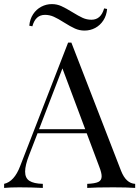

<svg xmlns="http://www.w3.org/2000/svg" viewBox="-27 -922 683 942"><path d="M0 0ZM328.1 -862.3Q358.9 -843.3 378.9 -834.2Q398.9 -825.2 421.9 -825.2Q468.3 -825.2 483.9 -880.9L498.5 -877.9Q495.6 -845.7 480 -821.8Q464.4 -797.9 440.2 -784.9Q416 -772 387.7 -772Q362.8 -772 340.6 -782Q318.4 -792 287.6 -811.5Q257.8 -830.6 237.1 -839.8Q216.3 -849.1 193.8 -849.1Q147 -849.1 131.8 -793L116.7 -795.9Q119.6 -828.1 135.3 -852.1Q150.9 -876 175.3 -888.9Q199.7 -901.9 227.5 -901.9Q252.4 -901.9 274.4 -891.8Q296.4 -881.8 328.1 -862.3ZM636.2 -20V0Q595.2 -2.9 528.8 -2.9Q443.4 -2.9 400.9 0V-20Q439 -21.5 455.3 -29.3Q471.7 -37.1 471.7 -57.1Q471.7 -74.2 460 -104L398.4 -268.1H157.2L116.2 -162.1Q96.2 -111.3 96.2 -80.1Q96.2 -48.3 117.4 -34.7Q138.7 -21 183.1 -20V0Q126 -2.9 67.9 -2.9Q22.9 -2.9 -6.8 0V-20Q43 -31.2 71.8 -106.9L307.1 -712.9H323.2L566.9 -84Q591.3 -22 636.2 -20ZM279.3 -586.4 164.6 -288.1H391.1Z"/></svg>

Font: TypoPRO Playfair Display SC
Style: Regular
Weight: 400
Designer: Claus Eggers Sørensen
Foundry: Claus Eggers Sørensen
Version: Version 1.004;PS 001.004;hotconv 1.0.70;makeotf.lib2.5.58329